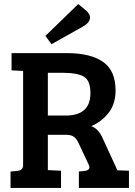

<svg xmlns="http://www.w3.org/2000/svg" viewBox="-20 -927 666 947"><path d="M32 0V-81L65 -84Q94 -87 94 -112V-577L37 -580V-665H310Q426 -665 488 -622Q550 -579 550 -481Q550 -413 514.5 -369Q479 -325 430 -305Q466 -292 487 -244L559 -87L616 -85V0H369V-81L398 -84Q421 -87 421 -102Q421 -108 417 -116L370 -216Q359 -241 345.5 -251.5Q332 -262 307 -262H216V-88L281 -85V0ZM216 -357H303Q426 -357 426 -467Q426 -530 393.5 -549Q361 -568 289 -568H216ZM204 -750 366 -907 406 -874Q424 -857 424 -841Q424 -816 389 -796L234 -709Z"/></svg>

Font: Bree Serif
Style: Regular
Weight: 400
Designer: Veronika Burian, Jos Scaglione
Foundry: TypeTogether
Version: Version 1.002